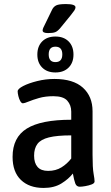

<svg xmlns="http://www.w3.org/2000/svg" viewBox="-20 -919 545 946"><path d="M195 7Q124 7 83 -32.5Q42 -72 42 -146Q42 -242 112 -285.5Q182 -329 331 -329V-369Q331 -401 311.5 -423Q292 -445 243 -445Q203 -445 172 -436Q141 -427 120.5 -418.5Q100 -410 93 -410Q86 -410 80 -420.5Q74 -431 70.5 -445.5Q67 -460 67 -469Q67 -481 94 -495Q121 -509 163 -519.5Q205 -530 248 -530Q341 -530 388.5 -487Q436 -444 436 -371V-156Q436 -92 441 -64Q446 -36 446 -25Q446 -16 432 -10.5Q418 -5 400.5 -2Q383 1 373 1Q357 1 351 -15Q345 -31 339 -64Q318 -37 282.5 -15Q247 7 195 7ZM217 -77Q255 -77 283 -94.5Q311 -112 331 -138V-252Q261 -252 221 -242Q181 -232 164.5 -210Q148 -188 148 -152Q148 -116 165 -96.5Q182 -77 217 -77ZM253 -562Q212 -562 188 -586Q164 -610 164 -650Q164 -691 188 -715Q212 -739 253 -739Q294 -739 318 -715Q342 -691 342 -650Q342 -610 318 -586Q294 -562 253 -562ZM253 -613Q287 -613 287 -651Q287 -689 253 -689Q220 -689 220 -651Q220 -613 253 -613ZM217 -756Q190 -756 190 -769Q190 -774 193 -781.5Q196 -789 201 -798L237 -872Q244 -886 257 -892.5Q270 -899 305 -899Q352 -899 352 -883Q352 -876 346 -867Q340 -858 327 -842L278 -782Q264 -765 252 -760.5Q240 -756 217 -756Z"/></svg>

Font: Asap Semi Condensed Medium
Style: Regular
Weight: 500
Width: 4
Designer: Pablo Cosgaya
Foundry: Omnibus-Type
Version: Version 3.001; ttfautohint (v1.8.4.7-5d5b)